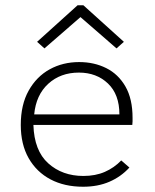

<svg xmlns="http://www.w3.org/2000/svg" viewBox="-20 -700 590 730"><path d="M296 10Q225 10 172 -18Q119 -46 89 -98.5Q59 -151 59 -225Q59 -302 89 -355.5Q119 -409 169 -436.5Q219 -464 281 -464Q338 -464 384 -441Q430 -418 457 -371Q484 -324 484 -252Q484 -244 484 -238.5Q484 -233 483 -225H107Q110 -127 163.5 -79Q217 -31 297 -31Q343 -31 378.5 -46.5Q414 -62 441 -90L472 -63Q440 -28 396 -9Q352 10 296 10ZM110 -265H434Q434 -341 390.5 -382.5Q347 -424 280 -424Q210 -424 163.5 -381.5Q117 -339 110 -265ZM149 -516 121 -541 275 -680H297L451 -541L423 -516L286 -635Z"/></svg>

Font: Inconsolata SemiExpanded Light
Style: Regular
Weight: 300
Width: 6
Monospace: yes
Designer: Raph Levien, Cyreal, Brenton Simpson
Foundry: Raph Levien, Cyreal, Google
Version: Version 3.001; ttfautohint (v1.8.2.53-6de2)